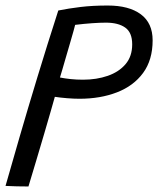

<svg xmlns="http://www.w3.org/2000/svg" viewBox="-20 -663 572 695"><path d="M0 10Q21.5 -66 50.8 -166.8Q80 -267.5 115.5 -384.2Q151 -501 191 -625Q228.5 -632.5 272 -637.8Q315.5 -643 370 -643Q447 -643 489.8 -611.2Q532.5 -579.5 532.5 -517Q532.5 -446 498 -399Q463.5 -352 403.5 -328.8Q343.5 -305.5 267.5 -305.5Q247.5 -305.5 223 -307.5Q198.5 -309.5 178.5 -312.5Q174.5 -298 164.2 -262.2Q154 -226.5 140 -179Q126 -131.5 111 -81.2Q96 -31 83 12Q68 12 40.8 11.5Q13.5 11 0 10ZM197 -382.5Q214.5 -379 235.2 -376.8Q256 -374.5 280.5 -374.5Q329.5 -374.5 370 -388.5Q410.5 -402.5 434.5 -430.8Q458.5 -459 458.5 -502.5Q458.5 -545.5 433.2 -563.2Q408 -581 363.5 -581Q342 -581 313.5 -579Q285 -577 252 -573Q251.5 -569.5 246.2 -551Q241 -532.5 233.5 -506.8Q226 -481 218.2 -454.5Q210.5 -428 204.8 -408.2Q199 -388.5 197 -382.5Z"/></svg>

Font: Grandstander Light
Style: Italic
Weight: 300
Italic angle: -15°
Designer: Tyler Finck
Foundry: Etcetera Type Co
Version: Version 1.200; ttfautohint (v1.8.3)